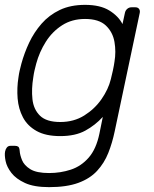

<svg xmlns="http://www.w3.org/2000/svg" viewBox="-36 -550 635 790"><path d="M166 220Q104 220 67 203Q30 186 11 161.5Q-8 137 -13 112.5Q-18 88 -15 73Q-13 63 -7.5 56.5Q-2 50 7 50H26Q34 50 39 53.5Q44 57 45 71Q46 87 54.5 108.5Q63 130 88.5 146Q114 162 166 162Q213 162 255.5 148Q298 134 329 98.5Q360 63 373 0L387 -69Q356 -35 315 -12.5Q274 10 212 10Q152 10 114.5 -11Q77 -32 58.5 -67Q40 -102 36.5 -145Q33 -188 40 -232Q42 -247 45 -260Q48 -273 52 -288Q64 -332 84 -374.5Q104 -417 135 -452.5Q166 -488 210 -509Q254 -530 314 -530Q376 -530 413.5 -507Q451 -484 468 -451L478 -497Q480 -507 487.5 -513.5Q495 -520 505 -520H521Q531 -520 536 -513.5Q541 -507 539 -497L436 -10Q426 38 409.5 79.5Q393 121 363.5 153Q334 185 286 202.5Q238 220 166 220ZM212 -48Q268 -48 311 -75Q354 -102 382 -142.5Q410 -183 420 -224Q424 -239 428.5 -260Q433 -281 435 -296Q442 -337 435 -377.5Q428 -418 399.5 -445Q371 -472 314 -472Q260 -472 219.5 -446Q179 -420 152.5 -378Q126 -336 113 -288Q109 -273 106 -260Q103 -247 101 -232Q93 -184 97.5 -142Q102 -100 128.5 -74Q155 -48 212 -48Z"/></svg>

Font: Rubik Light
Style: Italic
Weight: 300
Italic angle: -12°
Designer: Hubert and Fischer
Foundry: Hubert and Fischer
Version: Version 2.300;gftools[0.9.30]